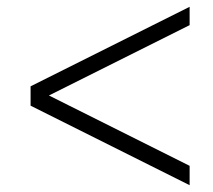

<svg xmlns="http://www.w3.org/2000/svg" viewBox="-20 -627 628 565"><path d="M70 -316V-373L538 -607V-553L124 -346L538 -139V-82Z"/></svg>

Font: Libre Bodoni
Style: Italic
Weight: 400
Italic angle: -13°
Designer: Pablo Impallari, Rodrigo Fuenzalida
Foundry: Pablo Impallari, Rodrigo Fuenzalida
Version: Version 1.001